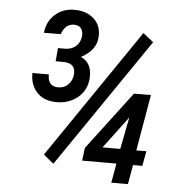

<svg xmlns="http://www.w3.org/2000/svg" viewBox="-52 -766 761 815"><g transform="rotate(5 329.0 -358.5)"><path d="M545.9 -145.5 588.9 -146 577.1 -82.5H537.6L522.9 0H452.1L466.8 -82.5H320.8L327.6 -137.2L515.1 -384.8L587.4 -385.3ZM401.9 -146H477.5L504.4 -283.2L497.6 -273.4ZM176.8 -549.3H210.4Q236.3 -550.8 253.4 -565.7Q270.5 -580.6 273.9 -606.9Q276.4 -627 267.6 -640.4Q258.8 -653.8 236.8 -654.3Q198.7 -654.3 183.6 -609.4L111.8 -608.9Q116.7 -657.7 150.9 -688Q185.1 -718.3 235.8 -717.3Q286.1 -716.3 316.9 -687.5Q347.7 -658.7 344.7 -610.4Q341.3 -554.2 277.3 -520.5Q324.7 -499.5 322.3 -437Q320.3 -384.8 282.2 -352.1Q244.1 -319.3 187.5 -320.3Q135.7 -321.3 106.4 -352.8Q77.1 -384.3 78.1 -434.6H147.9Q147 -384.3 191.4 -383.3Q216.8 -383.3 233.6 -399.4Q250.5 -415.5 253.9 -440.4Q259.8 -490.7 208.5 -492.7H171.9ZM200.2 -58.6 156.7 -93.8 532.7 -644.5 577.1 -609.4Z"/></g></svg>

Font: TypoPRO Roboto
Style: Italic
Weight: 400
Italic angle: -12°
Designer: Google
Version: Version 2.136; 2016